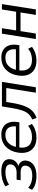

<svg xmlns="http://www.w3.org/2000/svg" viewBox="1120 -1670 562 2841"><g transform="rotate(-90 1400.5 -250.0)"><path d="M212 9Q149 9 95.5 -8.5Q42 -26 12 -57L42 -114Q74 -84 119 -68.5Q164 -53 216 -53Q288 -53 324.5 -75.5Q361 -98 368 -141Q375 -182 350 -203.5Q325 -225 271 -225H153L162 -285H271Q319 -285 350 -306Q381 -327 387 -366Q393 -405 366 -427.5Q339 -450 275 -450Q222 -450 176.5 -437Q131 -424 88 -397L63 -452Q157 -511 288 -511Q383 -511 429 -473.5Q475 -436 463 -367Q457 -330 430 -300.5Q403 -271 363 -257Q407 -247 429 -213.5Q451 -180 443 -133Q433 -70 376.5 -30.5Q320 9 212 9Z M786 9Q661 9 602 -65.5Q543 -140 563 -267Q582 -382 652 -446.5Q722 -511 829 -511Q898 -511 943.5 -481Q989 -451 1007.5 -397.5Q1026 -344 1015 -273L1011 -244H638Q627 -154 666.5 -105.5Q706 -57 794 -57Q837 -57 879 -70Q921 -83 958 -115L986 -58Q946 -26 894 -8.5Q842 9 786 9ZM825 -451Q751 -451 706.5 -407Q662 -363 647 -295H950Q957 -370 925.5 -410.5Q894 -451 825 -451Z M1075 11 1053 -54Q1103 -75 1135 -110Q1167 -145 1187.5 -206Q1208 -267 1224 -366L1246 -502H1609L1529 0H1449L1518 -438H1311L1299 -359Q1280 -244 1252 -170.5Q1224 -97 1181.5 -54.5Q1139 -12 1075 11Z M1927 9Q1802 9 1743 -65.5Q1684 -140 1704 -267Q1723 -382 1793 -446.5Q1863 -511 1970 -511Q2039 -511 2084.5 -481Q2130 -451 2148.5 -397.5Q2167 -344 2156 -273L2152 -244H1779Q1768 -154 1807.5 -105.5Q1847 -57 1935 -57Q1978 -57 2020 -70Q2062 -83 2099 -115L2127 -58Q2087 -26 2035 -8.5Q1983 9 1927 9ZM1966 -451Q1892 -451 1847.5 -407Q1803 -363 1788 -295H2091Q2098 -370 2066.5 -410.5Q2035 -451 1966 -451Z M2243 0 2322 -502H2403L2370 -292H2647L2680 -502H2760L2681 0H2600L2636 -227H2360L2324 0Z"/></g></svg>

Font: Mulish
Style: Italic
Weight: 400
Italic angle: -9°
Designer: Vernon Adams
Foundry: Vernon Adams
Version: Version 3.603; ttfautohint (v1.8.3)